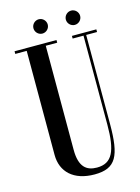

<svg xmlns="http://www.w3.org/2000/svg" viewBox="-124 -895 709 973"><g transform="rotate(-15 230.0 -408.5)"><path d="M178 -750C198.5 -750 215.5 -767 215.5 -787.5C215.5 -808 198.5 -825 178 -825C157.5 -825 140.5 -808 140.5 -787.5C140.5 -767 157.5 -750 178 -750ZM348 -750C368.5 -750 385.5 -767 385.5 -787.5C385.5 -808 368.5 -825 348 -825C327.5 -825 310.5 -808 310.5 -787.5C310.5 -767 327.5 -750 348 -750ZM447 -700H319V-686H376V-219.5C376 -82 350 -22.5 269.5 -22.5C214.5 -22.5 178 -50.5 178 -140V-686H238V-700H18V-686H78V-140C78 -51 139.5 8 249 8C361.9 8 390 -51.5 390 -219.5V-686H447Z"/></g></svg>

Font: Picaflor 36 pt
Style: Regular
Weight: 400
Designer: Ariel Martín Pérez
Foundry: Tunera Type Foundry
Version: Version 1.000;hotconv 1.0.109;makeotfexe 2.5.65596